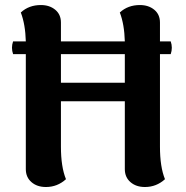

<svg xmlns="http://www.w3.org/2000/svg" viewBox="-20 -731 741 766"><path d="M661.1 -565.9Q669.9 -540.5 661.1 -515.1H618.2V-146Q618.2 -64.9 638.2 -16.1Q604 15.1 558.1 15.1Q522.9 15.1 500.5 -4.4Q478 -23.9 478 -56.2V-327.1H223.1V-146Q223.1 -64.9 243.2 -16.1Q209 15.1 163.1 15.1Q127.9 15.1 105.5 -4.4Q83 -23.9 83 -56.2V-515.1H32.2Q23.4 -540.5 32.2 -565.9H83Q81.1 -634.3 63 -681.2Q95.2 -710.9 143.1 -710.9Q177.7 -710.9 200.4 -692.1Q223.1 -673.3 223.1 -641.1V-565.9H478Q476.1 -634.3 458 -681.2Q490.2 -710.9 538.1 -710.9Q572.8 -710.9 595.5 -692.1Q618.2 -673.3 618.2 -641.1V-565.9ZM223.1 -400.9H478V-515.1H223.1Z"/></svg>

Font: Arima
Style: Bold
Weight: 700
Designer: Joana Correia and Natanael Gama
Foundry: NDISCOVER
Version: Version 1.100;Glyphs 3.1.2 (3151)